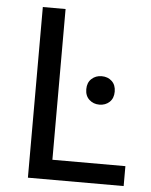

<svg xmlns="http://www.w3.org/2000/svg" viewBox="-52 -763 636 807"><g transform="rotate(5 266.0 -360.0)"><path d="M96 0V-720H192V-84H500V0ZM368 -332Q343 -332 325.5 -348Q308 -364 308 -392Q308 -420 325.5 -436Q343 -452 368 -452Q394 -452 411 -436Q428 -420 428 -392Q428 -364 411 -348Q394 -332 368 -332Z"/></g></svg>

Font: Kufam
Style: Regular
Weight: 400
Designer: Wael Morcos, Artur Schmal
Foundry: Original Type
Version: Version 1.301; ttfautohint (v1.8.3)